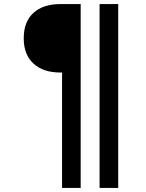

<svg xmlns="http://www.w3.org/2000/svg" viewBox="-20 -770 715 940"><path d="M283.8 150V-415H275Q191.2 -415 143.8 -458.8Q96.2 -502.5 96.2 -582.5Q96.2 -663.8 143.8 -706.9Q191.2 -750 275 -750H375V150ZM467.5 150V-750H558.8V150Z"/></svg>

Font: Now Alt Black
Style: Regular
Weight: 900
Designer: Alfredo Marco Pradil
Foundry: Alfredo Marco Pradil
Version: Version 1.002;PS 001.002;hotconv 1.0.88;makeotf.lib2.5.64775